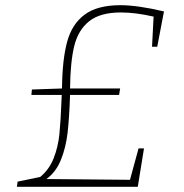

<svg xmlns="http://www.w3.org/2000/svg" viewBox="-20 -720 708 740"><path d="M612 -676 586 -540H566L572 -656Q502 -672 446 -672Q366 -672 323.5 -638Q281 -604 266 -542Q251 -480 250 -379H443L439 -354H250Q247 -265 240.5 -208.5Q234 -152 215 -104.5Q196 -57 159 -30L481 -27L514 -148H535L511 0H45L48 -20L135 -38Q170 -67 187 -110.5Q204 -154 209 -203.5Q214 -253 217 -333L218 -354H101L103 -375L219 -379Q220 -489 238.5 -558Q257 -627 306 -663.5Q355 -700 444 -700Q510 -700 612 -676Z"/></svg>

Font: Bitter Pro ExtraLight
Style: Italic
Weight: 275
Italic angle: -9°
Designer: Sol Matas, and Bitter project Authors
Foundry: Sol Matas
Version: Version 1.010